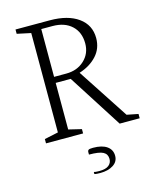

<svg xmlns="http://www.w3.org/2000/svg" viewBox="-130 -748 869 1075"><g transform="rotate(-15 304.0 -210.5)"><path d="M65 0V-25L145 -42V-618L65 -635V-660H263Q368 -660 428.5 -616.5Q489 -573 489 -497Q489 -437 450.5 -395Q412 -353 349 -333L542 -38L608 -25V0H492L292 -313H205V-43L280 -25V0ZM270 -625H205V-348H276Q339 -348 380.5 -386.5Q422 -425 422 -484Q422 -549 381 -587Q340 -625 270 -625ZM316 239Q309 239 299 238.5Q289 238 282 236V224Q289 226 298.5 226.5Q308 227 314 227Q351 227 368.5 213Q386 199 386 176Q386 148 363 135.5Q340 123 281 123V107Q281 100 286.5 96Q292 92 313 92Q365 92 393 112Q421 132 421 167Q421 201 391.5 220Q362 239 316 239Z"/></g></svg>

Font: Spectral SC ExtraLight
Style: Regular
Weight: 275
Designer: Jean-Baptiste Levee
Foundry: Production Type
Version: Version 2.001